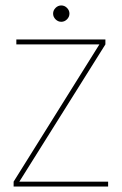

<svg xmlns="http://www.w3.org/2000/svg" viewBox="-20 -685 447 705"><path d="M367 -540V-522L51 -18H377V0H30V-18L345 -522H40V-540ZM226 -614Q217 -605 205 -605Q193 -605 184 -614Q175 -623 175 -635Q175 -647 184 -656Q193 -665 205 -665Q217 -665 226 -656Q235 -647 235 -635Q235 -623 226 -614Z"/></svg>

Font: Poppins Thin
Style: Regular
Weight: 250
Designer: Ninad Kale (Devanagari), Jonny Pinhorn (Latin)
Foundry: Indian Type Foundry
Version: Version 3.200;PS 1.000;hotconv 16.6.54;makeotf.lib2.5.65590